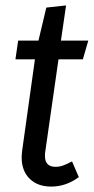

<svg xmlns="http://www.w3.org/2000/svg" viewBox="-20 -677 346 709"><path d="M147 -116Q146 -111 146 -101Q146 -61 185 -61Q200 -61 213.5 -66Q227 -71 246 -81L271 -23Q224 12 169 12Q119 12 89.5 -17Q60 -46 60 -96Q60 -104 62 -122L109 -458H37L47 -527H122L151 -649L224 -657L205 -527H306L286 -458H196Z"/></svg>

Font: Fira Sans Extra Condensed
Style: Italic
Weight: 400
Width: 3
Italic angle: -8°
Designer: Carrois Corporate & Edenspiekermann AG
Foundry: Carrois Corporate GbR & Edenspiekermann AG
Version: Version 4.203